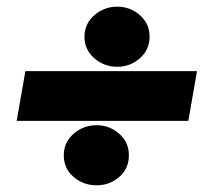

<svg xmlns="http://www.w3.org/2000/svg" viewBox="-20 -544 640 575"><path d="M331 -344Q292 -344 262.5 -369.5Q233 -395 233 -434Q233 -473 262.5 -498.5Q292 -524 331 -524Q370 -524 399 -498.5Q428 -473 428 -434Q428 -395 399 -369.5Q370 -344 331 -344ZM570 -331 544 -182H30L56 -331ZM269 11Q230 11 200.5 -14Q171 -39 171 -79Q171 -118 200.5 -143.5Q230 -169 269 -169Q308 -169 337 -143.5Q366 -118 366 -79Q366 -39 337 -14Q308 11 269 11Z"/></svg>

Font: Livvic Black
Style: Italic
Weight: 900
Italic angle: -10°
Designer: Jacques Le Bailly, Baron von Fonthausen
Version: Version 1.001; ttfautohint (v1.8.2)